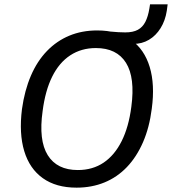

<svg xmlns="http://www.w3.org/2000/svg" viewBox="-20 -854 791 883"><path d="M332 9Q238 9 177 -34.5Q116 -78 91.5 -159Q67 -240 81 -352Q93 -438 122 -505.5Q151 -573 196 -619.5Q241 -666 299 -690Q357 -714 427 -714Q522 -714 583 -670.5Q644 -627 668.5 -546Q693 -465 678 -354Q667 -267 637.5 -199.5Q608 -132 563.5 -85.5Q519 -39 460.5 -15Q402 9 332 9ZM338 -72Q406 -72 456.5 -106Q507 -140 539.5 -205Q572 -270 584 -363Q602 -497 559.5 -565Q517 -633 421 -633Q354 -633 303 -599.5Q252 -566 220 -501.5Q188 -437 176 -343Q157 -209 199.5 -140.5Q242 -72 338 -72ZM519 -652 486 -709Q508 -707 524 -706Q540 -705 556 -705Q592 -705 614 -717Q636 -729 648.5 -753.5Q661 -778 667 -815L670 -834H751L747 -804Q740 -759 718.5 -724.5Q697 -690 665 -671Q633 -652 593 -652Z"/></svg>

Font: Nunito Sans 10pt SemiCondensed Medium
Style: Italic
Weight: 500
Width: 4
Italic angle: -9°
Designer: Vernon Adams
Foundry: Vernon Adams
Version: Version 3.101;gftools[0.9.27]